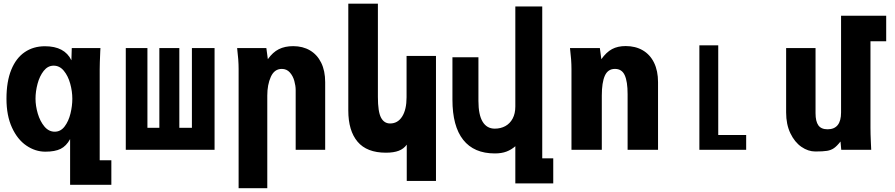

<svg xmlns="http://www.w3.org/2000/svg" viewBox="-20 -810 4840 1038"><path d="M225 10Q171 10 122.8 -22.8Q74.5 -55.5 44.8 -120.2Q15 -185 15 -276Q15 -369.5 41 -433Q67 -496.5 113.8 -528.2Q160.5 -560 223 -560Q329.5 -560 366 -484L368 -550H523L522 -531.5Q519 -463.5 519 -436V56.5H582V189H359V-58Q338.5 -20.5 307.8 -5.2Q277 10 225 10ZM371 -276Q371 -316.5 359.5 -358Q348 -399.5 325.2 -427.2Q302.5 -455 270 -455Q238.5 -455 216.2 -426.8Q194 -398.5 183 -357Q172 -315.5 172 -276Q172 -238 184.2 -196.2Q196.5 -154.5 220 -126.2Q243.5 -98 276 -98Q308 -98 329.5 -126.5Q351 -155 361 -196.2Q371 -237.5 371 -276Z M1140 0H660V-550H777V-119H841.5V-550H949.5V-119H1017.5V-550H1140Z M1262 -550H1420L1428 -490Q1454.5 -527.5 1487.2 -544Q1520 -560.5 1565 -560.5Q1617 -560.5 1656 -537.5Q1695 -514.5 1716.5 -470.8Q1738 -427 1738 -366V0H1578.5V-323.5Q1578.5 -346 1571.2 -372.5Q1564 -399 1547 -418.2Q1530 -437.5 1503.5 -437.5Q1463.5 -437.5 1444.2 -394.8Q1425 -352 1425 -293.5V207.5H1270V-437Q1270 -486 1262 -550Z M2066.5 15.5Q1963 15.5 1913 -44Q1863 -103.5 1863 -212.5V-790H2023V-285.5Q2023 -206 2039.8 -174.2Q2056.5 -142.5 2089 -142.5Q2130.5 -142.5 2154.2 -180Q2178 -217.5 2178 -284.5V-507.5H2337V168H2179V-28Q2163 -5.5 2135.8 5Q2108.5 15.5 2066.5 15.5Z M2655 19.5Q2542.5 19.5 2484.2 -54Q2426 -127.5 2426 -271V-500.5H2566.5V-264.5Q2566.5 -189.5 2589.2 -152Q2612 -114.5 2655 -114.5Q2686.5 -114.5 2711.8 -128.2Q2737 -142 2751.5 -169Q2766 -196 2766 -234V-775H2911.5V46H2971V181.5H2766V-19.5Q2744.5 -0.5 2718 9.5Q2691.5 19.5 2655 19.5Z M3061.5 -550H3223L3231 -490Q3258 -528 3288.8 -544.5Q3319.5 -561 3362.5 -561Q3415.5 -561 3455 -538Q3494.5 -515 3516 -471Q3537.5 -427 3537.5 -366V0H3373V-301.5Q3373 -369 3357.5 -403.2Q3342 -437.5 3304.5 -437.5Q3266.5 -437.5 3250 -400.8Q3233.5 -364 3233.5 -293.5V0H3069.5V-437Q3069.5 -486 3061.5 -550Z M3761 -565H3863V-80H4014V0H3761Z M4230 -202V-550H4389V-198Q4389 -154 4404.2 -132.5Q4419.5 -111 4454 -111Q4527 -111 4527 -202V-725H4771V-587H4686V-119Q4686 -87.5 4688 -43.5Q4689 -28.5 4690 0H4528L4524 -45Q4504.5 -20 4488.5 -9Q4472.5 2 4451 5.5Q4429.5 9 4388 9Q4349 9 4312.5 -16.2Q4276 -41.5 4253 -89.5Q4230 -137.5 4230 -202Z"/></svg>

Font: JuliaMono Black
Style: Regular
Weight: 900
Monospace: yes
Designer: cormullion
Foundry: corm
Version: Version 0.054; ttfautohint (v1.8.4)